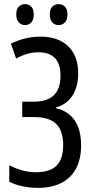

<svg xmlns="http://www.w3.org/2000/svg" viewBox="-20 -903 454 933"><path d="M165 10Q125 10 88.5 2Q52 -6 25 -20V-100Q60 -82 91.5 -74Q123 -66 155 -66Q223 -66 255 -98.5Q287 -131 287 -198Q287 -267 253.5 -300.5Q220 -334 146 -334H88V-409H145Q210 -409 242 -440.5Q274 -472 274 -535Q274 -592 247 -620.5Q220 -649 167 -649Q140 -649 113.5 -641.5Q87 -634 58 -619L33 -691Q68 -708 104 -716.5Q140 -725 177 -725Q263 -725 311.5 -678Q360 -631 360 -547Q360 -482 332 -438.5Q304 -395 252 -381V-377Q311 -364 342.5 -318.5Q374 -273 374 -197Q374 -130 349.5 -84Q325 -38 278 -14Q231 10 165 10ZM59 -833Q59 -859 71.5 -871Q84 -883 102 -883Q120 -883 132 -870.5Q144 -858 144 -833Q144 -807 132 -794Q120 -781 102 -781Q84 -781 71.5 -794Q59 -807 59 -833ZM222 -833Q222 -859 234.5 -871Q247 -883 265 -883Q283 -883 295.5 -870.5Q308 -858 308 -833Q308 -807 295.5 -794Q283 -781 265 -781Q246 -781 234 -794Q222 -807 222 -833Z"/></svg>

Font: Noto Sans ExtraCondensed
Style: Regular
Weight: 400
Width: 2
Designer: Monotype Design Team
Foundry: Monotype Imaging Inc.
Version: Version 2.013